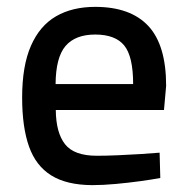

<svg xmlns="http://www.w3.org/2000/svg" viewBox="-20 -531 547 562"><path d="M249.8 10.9Q175.1 10.5 130.1 -17.5Q85 -45.5 64.9 -102.2Q44.8 -159 44.8 -245.6Q44.8 -338.3 70.6 -397Q96.3 -455.7 144 -483.3Q191.7 -510.9 258.7 -510.9Q362 -510.9 414.2 -454.9Q466.3 -399 466.3 -279.7L460 -209H143.3Q143.9 -142.4 170.5 -108.7Q197 -75.1 263.3 -75.1Q291.8 -75.1 325.8 -76.6Q359.7 -78.1 392.1 -80.1Q424.5 -82.1 447.2 -84.1L449.2 -10Q425.2 -5.5 390.3 -0.7Q355.4 4.1 318.3 7.5Q281.2 10.9 249.8 10.9ZM142.7 -284.9H369.7Q369.7 -366.1 343.5 -398Q317.3 -429.9 258.7 -429.9Q200.7 -429.9 172 -396.6Q143.3 -363.2 142.7 -284.9Z"/></svg>

Font: TitilliumWeb ExtraLight
Style: Regular
Weight: 400
Designer: Mohamed Gaber, Accademia di Belle Arti di Urbino and others
Foundry: Kief Type Foundry, Accademia di Belle Arti di Urbino and others
Version: Version 3.000; ttfautohint (v1.8.2)